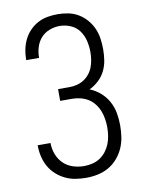

<svg xmlns="http://www.w3.org/2000/svg" viewBox="-85 -802 645 868"><g transform="rotate(-10 237.5 -367.5)"><path d="M240 8Q215 8 190.5 4Q166 0 143.5 -11Q121 -22 102.5 -39Q84 -56 72 -78Q60 -100 54.5 -124.5Q49 -149 49 -174V-175H108V-174Q108 -148 117.5 -123Q127 -98 145.5 -80Q164 -62 189 -54Q214 -46 240 -46Q259 -46 278 -50.5Q297 -55 313 -65.5Q329 -76 341 -91.5Q353 -107 360 -124.5Q367 -142 370 -161.5Q373 -181 373 -200Q373 -219 370 -238.5Q367 -258 360 -276Q353 -294 340.5 -310Q328 -326 311.5 -336Q295 -346 276 -350.5Q257 -355 238 -355H184V-409H238Q255 -409 272 -413.5Q289 -418 303.5 -427.5Q318 -437 329 -451Q340 -465 346 -481.5Q352 -498 354.5 -515Q357 -532 357 -550Q357 -575 351 -600.5Q345 -626 330 -647Q315 -668 290.5 -678.5Q266 -689 240 -689Q217 -689 194 -680.5Q171 -672 155 -654.5Q139 -637 131.5 -613.5Q124 -590 124 -567V-563H65V-568Q65 -591 70 -614Q75 -637 85.5 -658Q96 -679 112.5 -696Q129 -713 150 -724Q171 -735 194 -739Q217 -743 240 -743Q265 -743 289.5 -738Q314 -733 335 -720.5Q356 -708 372.5 -689Q389 -670 399 -647.5Q409 -625 412.5 -600.5Q416 -576 416 -551Q416 -525 412 -500Q408 -475 396.5 -452Q385 -429 366 -411.5Q347 -394 324 -383Q350 -373 372 -354Q394 -335 408 -309.5Q422 -284 427 -255.5Q432 -227 432 -199Q432 -172 428 -145.5Q424 -119 413 -94.5Q402 -70 384 -49.5Q366 -29 343 -16Q320 -3 293.5 2.5Q267 8 240 8Z"/></g></svg>

Font: Iosevka QP Light
Style: Regular
Weight: 300
Designer: Belleve Invis
Foundry: Belleve Invis
Version: Version 20.0.0; ttfautohint (v1.8.4)